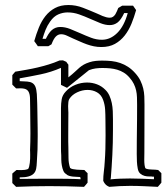

<svg xmlns="http://www.w3.org/2000/svg" viewBox="-20 -726 665 761"><path d="M171.9 -543H129.9Q126.5 -548.3 123 -553Q119.6 -557.6 115.7 -563Q123.5 -590.8 134 -616.7Q144.5 -642.6 160.2 -662.4Q175.8 -682.1 198 -694.1Q220.2 -706.1 251 -706.1Q280.8 -706.1 308.6 -695.3Q336.4 -684.6 363.3 -672.9Q367.2 -671.4 373.3 -668.5Q379.4 -665.5 386.5 -662.6Q393.6 -659.7 401.1 -657.7Q408.7 -655.8 415 -655.8Q422.9 -655.8 428.2 -659.7Q433.6 -663.6 437.3 -669.4Q440.9 -675.3 443.6 -681.9Q446.3 -688.5 448.7 -694.3Q456.1 -698.2 464.4 -703.6H507.3Q510.3 -699.2 513.4 -694.8Q516.6 -690.4 519.5 -686Q511.7 -658.2 501 -631.8Q490.2 -605.5 474.1 -585Q458 -564.5 435.5 -552Q413.1 -539.6 381.8 -539.6Q366.2 -539.6 352.1 -542.5Q337.9 -545.4 324.2 -550.3Q310.5 -555.2 297.1 -561.3Q283.7 -567.4 270 -573.2Q256.8 -579.1 245.1 -584.7Q233.4 -590.3 222.2 -590.3Q210.4 -590.3 201.4 -581.3Q192.4 -572.3 184.1 -550.3ZM157.7 -563Q170.9 -594.2 185.3 -606.7Q199.7 -619.1 218.8 -619.1Q237.8 -619.1 257.8 -611.3Q277.8 -603.5 298.8 -594Q319.8 -584.5 341.1 -576.4Q362.3 -568.4 383.8 -568.4Q417.5 -568.4 444.8 -595.5Q472.2 -622.6 486.3 -674.3H472.2Q459.5 -647 445.8 -636.7Q432.1 -626.5 415 -626.5Q397.5 -626.5 377.7 -634.3Q357.9 -642.1 336.9 -651.6Q315.9 -661.1 293.7 -668.9Q271.5 -676.8 248 -676.8Q229 -676.8 210.9 -668.9Q192.9 -661.1 178.7 -640.6Q167.5 -625 160.6 -607.7Q153.8 -590.3 148.4 -572.3H173.3ZM619.6 -39.6V-2Q615.7 2.4 612.5 6.6Q609.4 10.7 605.5 14.6Q578.1 13.2 551 12Q523.9 10.7 496.1 10.7Q475.1 10.7 454.3 11.7Q433.6 12.7 413.1 14.6Q409.2 12.7 406 11Q402.8 9.3 400.1 6.8Q397.5 4.4 394.8 0.7Q392.1 -2.9 389.2 -9.3Q389.2 -27.8 391.6 -46.4Q394 -64.9 395 -83.5Q397 -109.9 397.7 -136.2Q398.4 -162.6 398.4 -189Q398.4 -204.6 398.2 -220Q397.9 -235.4 397.9 -251Q397.9 -271.5 396.7 -291.5Q395.5 -311.5 388.7 -330.1Q381.3 -350.6 364.5 -360.1Q347.7 -369.6 327.1 -369.6Q306.2 -369.6 285.9 -360.1Q265.6 -350.6 254.9 -334Q252 -329.6 251 -321.8Q250 -314 250 -305.7Q250 -297.9 250.5 -290.8Q251 -283.7 251 -279.3Q251 -257.3 250.7 -234.1Q250.5 -210.9 250.5 -187.5Q250.5 -175.8 250.5 -164.3Q250.5 -152.8 251 -141.6Q251.5 -122.1 251.5 -100.6Q251.5 -79.1 257.8 -60.5Q261.2 -57.1 268.6 -55.7Q275.9 -54.2 284.7 -53.5Q293.5 -52.7 301.5 -52.7Q309.6 -52.7 314.5 -52.2Q320.3 -45.4 327.1 -39.6V-2Q323.2 2.4 320.1 6.6Q316.9 10.7 313 14.6Q244.1 11.7 174.8 11.7Q109.4 11.7 43.9 14.6L28.8 -0.5V-38.1Q32.7 -42 36.9 -45.2Q41 -48.3 45.4 -52.2Q49.8 -52.2 54.4 -52Q59.1 -51.8 64 -51.8Q70.8 -51.8 77.9 -52.7Q85 -53.7 91.3 -56.2Q93.8 -59.1 95.5 -65.7Q97.2 -72.3 98.1 -80.3Q99.1 -88.4 99.4 -96.9Q99.6 -105.5 99.6 -112.8Q99.6 -119.6 99.4 -124.5Q99.1 -129.4 99.1 -130.4Q100.6 -164.1 100.6 -197.8Q100.6 -223.6 100.1 -247.6Q99.6 -271.5 99.6 -297.9Q99.6 -322.8 98.9 -338.4Q98.1 -354 93 -362.8Q87.9 -371.6 76.7 -374.3Q65.4 -377 43.9 -375.5L28.8 -390.6V-428.2Q31.7 -432.1 34.7 -435.3Q37.6 -438.5 40.5 -441.9Q63.5 -445.8 85.7 -449.7Q107.9 -453.6 129.6 -458.7Q151.4 -463.9 173.1 -470.5Q194.8 -477.1 215.8 -486.3Q219.2 -486.3 222.7 -486.6Q226.1 -486.8 229.5 -486.8L242.7 -481Q245.1 -478 246.8 -475.1Q248.5 -472.2 251 -469.7V-419.4Q267.1 -432.1 276.9 -441.4Q286.6 -450.7 294.9 -457.8Q303.2 -464.8 312.3 -470Q321.3 -475.1 335 -479.5Q347.2 -483.4 359.6 -484.6Q372.1 -485.8 384.8 -485.8Q404.8 -485.8 422.6 -483.9Q440.4 -481.9 456.5 -476.3Q472.7 -470.7 487.3 -461.2Q502 -451.7 515.6 -436.5Q529.3 -421.4 536.6 -406.2Q543.9 -391.1 547.6 -375.7Q551.3 -360.4 552 -344.5Q552.7 -328.6 552.7 -311.5Q552.7 -262.7 552.5 -214.8Q552.2 -167 552.2 -119.6Q552.2 -114.3 552 -107.4Q551.8 -100.6 551.8 -92.8Q551.8 -88.4 552 -82.8Q552.2 -77.1 553 -71.8Q553.7 -66.4 554.9 -62.5Q556.2 -58.6 558.6 -57.6Q564 -55.7 570.1 -54.9Q576.2 -54.2 582.3 -54Q588.4 -53.7 594.7 -53.5Q601.1 -53.2 606.9 -52.2ZM584.5 -25.9Q580.1 -26.9 571.3 -26.6Q562.5 -26.4 553.2 -28.8Q543.9 -31.2 536.1 -37.8Q528.3 -44.4 525.9 -58.1Q523.4 -71.3 522.7 -85.7Q522 -100.1 522 -115.7Q522 -143.6 522.2 -165.8Q522.5 -188 522.7 -210Q522.9 -231.9 523.2 -255.6Q523.4 -279.3 523.4 -310.1Q523.4 -326.2 522.9 -340.3Q522.5 -354.5 519.5 -367.7Q516.6 -380.9 510.5 -393.3Q504.4 -405.8 493.7 -418Q482.9 -430.7 470.5 -438.2Q458 -445.8 444.6 -449.7Q431.2 -453.6 416.5 -455.1Q401.9 -456.5 385.7 -456.5Q372.1 -456.5 359.1 -454.8Q346.2 -453.1 332.5 -447.8Q310.5 -430.2 289.1 -412.8Q267.6 -395.5 245.6 -377.9Q239.7 -380.9 233.6 -383.8Q227.5 -386.7 221.7 -389.6V-457Q182.1 -439.9 141.4 -431.4Q100.6 -422.9 58.1 -415.5V-404.3Q75.2 -403.8 87.6 -402.8Q100.1 -401.9 108.2 -397Q116.2 -392.1 120.4 -382.1Q124.5 -372.1 126 -353L127.4 -319.3Q127.4 -318.4 127.7 -308.1Q127.9 -297.9 128.2 -283Q128.4 -268.1 128.7 -251.2Q128.9 -234.4 129.2 -219.5Q129.4 -204.6 129.4 -194.6Q129.4 -184.6 129.4 -183.6Q129.4 -158.7 128.7 -133.5Q127.9 -108.4 126 -83.5Q125.5 -68.8 123.3 -57.4Q121.1 -45.9 114 -38.3Q106.9 -30.8 93.8 -26.9Q80.6 -22.9 58.1 -22.9V-17.1Q61 -17.1 75.9 -17.1Q90.8 -17.1 110.1 -17.3Q129.4 -17.6 149.2 -17.6Q168.9 -17.6 181.6 -17.6Q194.3 -17.6 211.7 -17.6Q229 -17.6 246.3 -17.3Q263.7 -17.1 278.3 -16.6Q293 -16.1 299.8 -15.6L297.9 -24.4Q292 -24.9 284.4 -25.1Q276.9 -25.4 269 -26.1Q261.2 -26.9 253.9 -29.1Q246.6 -31.2 242.2 -36.1Q234.9 -40 231 -49.3Q227.1 -58.6 225.1 -70.1Q223.1 -81.5 222.9 -92.5Q222.7 -103.5 222.7 -110.4Q222.2 -118.2 221.9 -125.5Q221.7 -132.8 221.7 -140.1V-277.8V-297.4Q221.7 -315.9 224.6 -332.8Q227.5 -349.6 241.2 -363.8Q256.8 -380.9 279.1 -389.9Q301.3 -398.9 325.2 -398.9Q345.7 -398.9 364.3 -391.8Q382.8 -384.8 397 -370.6Q407.7 -360.4 413.8 -346.7Q419.9 -333 423.1 -317.6Q426.3 -302.2 427 -285.6Q427.7 -269 427.7 -252.9V-221.7V-210Q427.7 -159.7 425.3 -112.3Q422.9 -64.9 418.9 -16.1Q419.4 -17.6 419.4 -19V-22.9V-21.5Q419.4 -18.6 418.7 -18.6Q418 -18.6 418 -15.6Q415.5 -17.6 416.3 -16.8Q417 -16.1 418 -15.1Q437 -17.1 456.3 -17.8Q475.6 -18.6 495.1 -18.6Q519 -18.6 542.7 -17.6Q566.4 -16.6 590.3 -15.6V-25.9Z"/></svg>

Font: XB Kayhan Pook
Style: Regular
Weight: 700
Designer: Behnam
Foundry: Irmug
Version: Version 7.300 2009